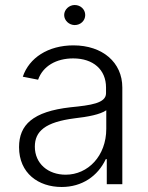

<svg xmlns="http://www.w3.org/2000/svg" viewBox="-20 -735 592 766"><path d="M226 11C307 11 370 -32 402 -100H406V0H468V-386C468 -486 389 -554 273 -554C172 -554 96 -504 71 -429L132 -417C151 -471 204 -502 272 -502C352 -502 403 -457 403 -386V-363C403 -323 342 -315 261 -307C111 -290 56 -237 56 -148C56 -44 133 11 226 11ZM119 -150C119 -211 160 -248 278 -263C331 -269 379 -278 404 -295V-221C404 -113 331 -38 242 -38C172 -38 119 -82 119 -150ZM236 -675C236 -653 256 -635 278 -635C302 -635 320 -653 320 -675C320 -697 302 -715 278 -715C256 -715 236 -697 236 -675Z"/></svg>

Font: Wafeq Light
Style: Regular
Weight: 300
Designer: Rasmus Andersson & Azza Alameddine
Foundry: Google & TypeTogether
Version: Version 3.000;January 28, 2025;FontCreator 15.0.0.3014 64-bi